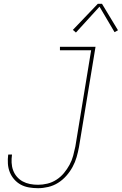

<svg xmlns="http://www.w3.org/2000/svg" viewBox="-20 -981 640 1009"><path d="M180 8Q156 8 132.5 4Q109 0 89.5 -10.5Q70 -21 55 -38Q40 -55 31.5 -76Q23 -97 21.5 -121Q20 -145 23 -168Q24 -168 24 -168.5Q24 -169 24 -169H43Q43 -169 43 -168.5Q43 -168 43 -168Q40 -147 41 -126Q42 -105 49 -86Q56 -67 69 -52Q82 -37 99.5 -27.5Q117 -18 137.5 -14Q158 -10 180 -10Q204 -10 229 -16Q254 -22 276.5 -36.5Q299 -51 316 -71.5Q333 -92 345.5 -115Q358 -138 364.5 -162.5Q371 -187 376 -211L459 -717H295V-735H482L395 -208Q390 -181 382.5 -155Q375 -129 361.5 -104Q348 -79 328.5 -57Q309 -35 285 -20Q261 -5 233.5 1.5Q206 8 180 8ZM379 -810 363 -824 494 -961H516L600 -822L582 -812L503 -946Z"/></svg>

Font: Iosevka Curly Thin Oblique
Style: Regular
Weight: 100
Italic angle: -9°
Monospace: yes
Designer: Belleve Invis
Foundry: Belleve Invis
Version: Version 11.1.0; ttfautohint (v1.8.3)